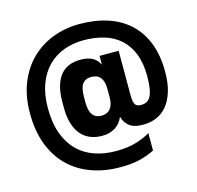

<svg xmlns="http://www.w3.org/2000/svg" viewBox="-128 -848 1226 1195"><g transform="rotate(-15 485.0 -250.5)"><path d="M504 213Q401 213 316.5 182Q232 151 171.5 91.5Q111 32 78 -55.5Q45 -143 45 -257Q45 -365 79 -450Q113 -535 172.5 -593.5Q232 -652 312.5 -683Q393 -714 485 -714Q588 -714 669.5 -686.5Q751 -659 808 -605Q865 -551 895 -472Q925 -393 925 -290Q925 -216 908.5 -162.5Q892 -109 863 -74Q834 -39 794.5 -22.5Q755 -6 708 -6Q686 -6 666 -9.5Q646 -13 629.5 -23Q613 -33 600.5 -49.5Q588 -66 581 -91Q572 -70 559 -54Q546 -38 528.5 -27Q511 -16 490 -10.5Q469 -5 443 -5Q401 -5 366.5 -19.5Q332 -34 308 -62.5Q284 -91 271 -134.5Q258 -178 258 -235V-274Q258 -332 270.5 -374.5Q283 -417 305.5 -444.5Q328 -472 361 -485Q394 -498 434 -498Q461 -498 481 -493Q501 -488 515.5 -479Q530 -470 540 -458Q550 -446 556 -433V-490H679V-211Q679 -187 681 -171Q683 -155 688.5 -145.5Q694 -136 703.5 -132Q713 -128 728 -128Q748 -128 763 -135.5Q778 -143 788.5 -161.5Q799 -180 804.5 -211.5Q810 -243 810 -290Q810 -376 786 -436.5Q762 -497 719 -535.5Q676 -574 616 -592Q556 -610 485 -610Q416 -610 356.5 -588Q297 -566 253.5 -522Q210 -478 185.5 -412Q161 -346 161 -257Q161 -165 185.5 -96.5Q210 -28 255 18Q300 64 363.5 86.5Q427 109 504 109Q578 109 632.5 92.5Q687 76 725 53V165Q685 186 632.5 199.5Q580 213 504 213ZM471 -127Q489 -127 504 -133Q519 -139 529 -151Q539 -163 544.5 -181Q550 -199 550 -223V-281Q550 -306 544.5 -324Q539 -342 529 -354Q519 -366 504 -371.5Q489 -377 470 -377Q434 -377 415 -352Q396 -327 396 -267V-236Q396 -178 415.5 -152.5Q435 -127 471 -127Z"/></g></svg>

Font: Golos Text VF
Style: Regular
Weight: 400
Designer: A.Korolkova, Vitaly Kuzmin
Foundry: ParaType Ltd
Version: Version 2.003